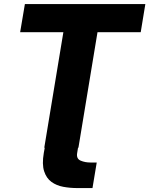

<svg xmlns="http://www.w3.org/2000/svg" viewBox="-20 -748 756 972"><path d="M375 0 370.6 26.9Q365.7 55.7 388.2 65.2Q410.6 74.7 438 74.7H469.7L448.2 204.1H371.6Q335 204.1 300.5 197.8Q266.1 191.4 240.5 172.9Q214.8 154.3 203.4 118.9Q191.9 83.5 201.7 26.4L206.5 0ZM82 -585 106 -727.5H715.8L692.4 -585H473.6L377 0H204.1L300.8 -585Z"/></svg>

Font: Inter 18pt ExtraBold
Style: Italic
Weight: 800
Italic angle: -9.3988°
Designer: Rasmus Andersson
Foundry: rsms
Version: Version 4.001;git-66647c0bb